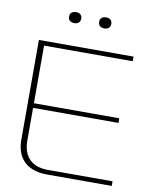

<svg xmlns="http://www.w3.org/2000/svg" viewBox="-92 -912 785 981"><g transform="rotate(10 300.5 -421.5)"><path d="M60 -670V-153C60 -55 117 0 220 0H556V-24H220C137 -24 91 -70 91 -153V-323H534V-347H91V-646H551V-670ZM191 -814C191 -797 202 -786 223 -786C243 -786 254 -797 254 -814V-815C254 -832 243 -843 223 -843C202 -843 191 -832 191 -815ZM347 -814C347 -797 358 -786 379 -786C399 -786 410 -797 410 -814V-815C410 -832 399 -843 379 -843C358 -843 347 -832 347 -815Z"/></g></svg>

Font: LT Wave Thin
Style: Regular
Weight: 100
Designer: Daniel Lyons
Version: Version 2.5 (Glyphs App)